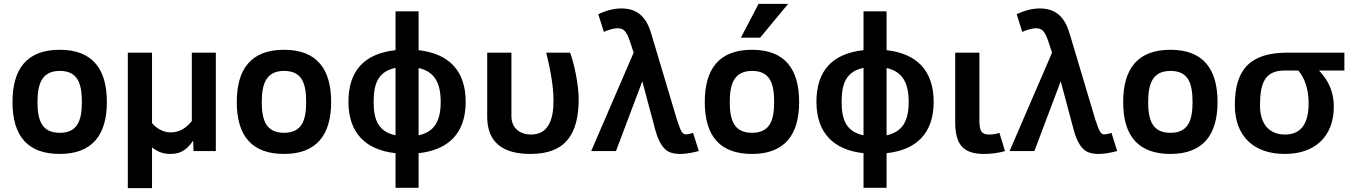

<svg xmlns="http://www.w3.org/2000/svg" viewBox="-20 -786 7040 999"><path d="M291 -527C119.1 -527 45 -426.9 45 -255C45 -75 127 15 291 15C461.1 15 536 -85.2 536 -255C536 -426.4 462 -527 291 -527ZM291 -95C199.6 -95 175 -157.1 175 -255C175 -352.7 199.7 -417 291 -417C383.1 -417 406 -354.4 406 -255C406 -157 381.9 -95 291 -95Z M771 -146V-512H645V193H771V-19C797.8 1.7 824.6 15 869 15C928 15 957.9 -15.6 985 -54L987 0H1103V-512H978V-156C946.7 -116.7 909.7 -97 867 -97C827 -97 788.2 -122.6 771 -146Z M1458 -527C1286.1 -527 1212 -426.9 1212 -255C1212 -75 1294 15 1458 15C1628.1 15 1703 -85.2 1703 -255C1703 -426.4 1629 -527 1458 -527ZM1458 -95C1366.6 -95 1342 -157.1 1342 -255C1342 -352.7 1366.7 -417 1458 -417C1550.1 -417 1573 -354.4 1573 -255C1573 -157 1548.9 -95 1458 -95Z M2403 -256C2403 -421.6 2312.3 -507.4 2158 -525V-727H2038V-525C1874.7 -507 1793 -417.3 1793 -256C1793 -91.1 1885.9 -5.6 2038 11V191H2158V11C2311.8 -5.4 2403 -91.4 2403 -256ZM2038 -433V-82C1953.3 -100.2 1924 -155.4 1924 -256C1924 -358.3 1952.5 -414.6 2038 -433ZM2158 -82V-432C2240.8 -413.9 2273 -354.3 2273 -256C2273 -156.8 2241.3 -100.2 2158 -82Z M2740 15C2921.6 15 2991 -86.2 2991 -272C2991 -343.7 2966.3 -462.5 2946 -512H2822C2838.1 -446.1 2860 -348.8 2860 -262C2860 -162.8 2832.8 -86 2743 -86C2683.3 -86 2641 -121.1 2641 -181V-512H2515V-178C2515 -43.2 2598.8 15 2740 15Z M3194 -639C3222.2 -639 3233.8 -624.4 3244.5 -603.5C3250.8 -591.2 3261.7 -560.7 3277 -512L3056 0H3185L3322 -363L3391 -105C3399 -76.3 3408.8 -52.8 3420.5 -34.5C3442.4 0 3467.5 15 3521 15C3545 15 3576.7 10 3616 0L3586 -95C3572.7 -89.7 3559.7 -87 3547 -87C3539.7 -87 3533 -91.5 3527 -100.5C3521 -109.5 3512.7 -130.7 3502 -164L3367 -616C3343.5 -692 3301.4 -742 3213 -742C3175 -742 3135 -732 3093 -712L3122 -620C3139.5 -628.2 3170.8 -639 3194 -639Z M3893 -527C3721.1 -527 3647 -426.9 3647 -255C3647 -75 3729 15 3893 15C4063.1 15 4138 -85.2 4138 -255C4138 -426.4 4064 -527 3893 -527ZM3893 -95C3801.6 -95 3777 -157.1 3777 -255C3777 -352.7 3801.7 -417 3893 -417C3985.1 -417 4008 -354.4 4008 -255C4008 -157 3983.9 -95 3893 -95ZM3935 -590 4081 -766H3927L3835 -590Z M4838 -256C4838 -421.6 4747.3 -507.4 4593 -525V-727H4473V-525C4309.7 -507 4228 -417.3 4228 -256C4228 -91.1 4320.9 -5.6 4473 11V191H4593V11C4746.8 -5.4 4838 -91.4 4838 -256ZM4473 -433V-82C4388.3 -100.2 4359 -155.4 4359 -256C4359 -358.3 4387.5 -414.6 4473 -433ZM4593 -82V-432C4675.8 -413.9 4708 -354.3 4708 -256C4708 -156.8 4676.3 -100.2 4593 -82Z M5076 -165V-512H4950V-152C4950 -36.6 4988.7 15 5100 15C5138.7 15 5175 10 5209 0L5180 -95C5164.7 -89 5146.7 -86 5126 -86C5080.4 -86 5076 -114.4 5076 -165Z M5371 -639C5399.2 -639 5410.8 -624.4 5421.5 -603.5C5427.8 -591.2 5438.7 -560.7 5454 -512L5233 0H5362L5499 -363L5568 -105C5576 -76.3 5585.8 -52.8 5597.5 -34.5C5619.4 0 5644.5 15 5698 15C5722 15 5753.7 10 5793 0L5763 -95C5749.7 -89.7 5736.7 -87 5724 -87C5716.7 -87 5710 -91.5 5704 -100.5C5698 -109.5 5689.7 -130.7 5679 -164L5544 -616C5520.5 -692 5478.4 -742 5390 -742C5352 -742 5312 -732 5270 -712L5299 -620C5316.5 -628.2 5347.8 -639 5371 -639Z M6070 -527C5898.1 -527 5824 -426.9 5824 -255C5824 -75 5906 15 6070 15C6240.1 15 6315 -85.2 6315 -255C6315 -426.4 6241 -527 6070 -527ZM6070 -95C5978.6 -95 5954 -157.1 5954 -255C5954 -352.7 5978.7 -417 6070 -417C6162.1 -417 6185 -354.4 6185 -255C6185 -157 6160.9 -95 6070 -95Z M6405 -240C6405 -78 6502.4 15 6665 15C6822.2 15 6920 -75.9 6920 -232C6920 -304 6894.3 -366.3 6843 -419H6975V-512H6679C6489.4 -512 6405 -429.6 6405 -240ZM6789 -249C6789 -153.5 6756.7 -86 6667 -86C6577.1 -86 6536 -148.4 6536 -237C6536 -348 6557.7 -419 6663 -419H6735C6769.3 -379.8 6789 -319.6 6789 -249Z"/></svg>

Font: Fog Sans
Style: Bold
Weight: 700
Foundry: Intel Corporation
Version: Version 1.00